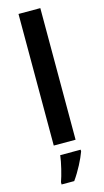

<svg xmlns="http://www.w3.org/2000/svg" viewBox="-147 -871 580 1071"><g transform="rotate(-15 143.5 -335.5)"><path d="M207 -66V-826H81V-66ZM220 5V-5H102C97 38 80 106 67 142V155H140C175 106 205 46 220 5Z"/></g></svg>

Font: Noto Sans Malayalam UI SemiBold
Style: Regular
Weight: 600
Designer: Jelle Bosma - Monotype Design Team
Foundry: Monotype Imaging Inc.
Version: Version 2.104